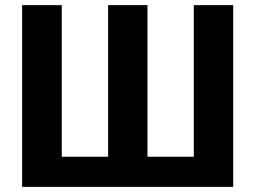

<svg xmlns="http://www.w3.org/2000/svg" viewBox="-20 -718 1036 746"><path d="M886 8H66V-698H220V-109H400V-698H553V-109H733V-698H886Z"/></svg>

Font: Repo
Style: Bold
Weight: 700
Designer: Stefan Peev
Foundry: Context Ltd
Version: Version 001.000